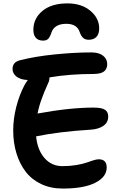

<svg xmlns="http://www.w3.org/2000/svg" viewBox="-20 -1054 712 1121"><path d="M374 -1034.2Q456.1 -1034.2 507.6 -991Q559.1 -947.8 559.1 -888.2Q559.1 -855 542.7 -838.4Q526.4 -821.8 498 -821.8Q478.5 -821.8 466.3 -832Q454.1 -842.3 445.8 -865.2Q430.7 -915 367.2 -915Q298.8 -915 280.8 -865.2Q272 -838.4 261.7 -827.6Q251.5 -816.9 231.9 -816.9Q203.6 -816.9 189.2 -833.3Q174.8 -849.6 174.8 -879.9Q174.8 -946.3 227.8 -990.2Q280.8 -1034.2 374 -1034.2ZM346.2 46.9Q275.9 46.9 220.2 20.5Q164.6 -5.9 129.4 -52.2Q94.2 -98.6 75.7 -159.9Q57.1 -221.2 57.1 -293Q57.1 -358.9 74.7 -428.7Q92.3 -498.5 122.1 -555.2Q127 -564.9 142.1 -586.9Q99.6 -588.4 76.4 -606.7Q53.2 -625 53.2 -650.9Q53.2 -689.5 92.8 -701.2Q183.1 -724.6 299.6 -736.3Q416 -748 513.2 -748Q557.6 -748 581.8 -728.8Q606 -709.5 606 -680.2Q606 -651.9 587.6 -637Q569.3 -622.1 523.9 -622.1Q386.2 -622.1 269 -602.1Q269 -593.3 266.1 -580.1Q264.6 -576.2 253.7 -551.5Q242.7 -526.9 238 -514.9Q233.4 -502.9 224.6 -479.7Q215.8 -456.5 209.7 -435.1Q203.6 -413.6 199.2 -391.1Q387.2 -425.8 526.9 -425.8Q572.8 -425.8 592.3 -413.6Q611.8 -401.4 611.8 -373Q611.8 -338.9 583.5 -319.3Q555.2 -299.8 509.8 -296.9Q321.8 -285.2 190.9 -257.8Q198.2 -179.2 239.5 -131.6Q280.8 -84 344.2 -84Q387.7 -84 425.3 -90.3Q462.9 -96.7 483.6 -104Q504.4 -111.3 524.2 -117.7Q543.9 -124 556.2 -124Q603 -124 603 -76.2Q603 -21 536.6 12.9Q470.2 46.9 346.2 46.9Z"/></svg>

Font: Shantell Sans Irregular
Style: Regular
Weight: 600
Designer: Stephen Nixon, Anya Danilova, Shantell Martin
Foundry: Arrow Type
Version: Version 1.006;[9816181b4]